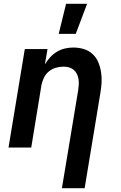

<svg xmlns="http://www.w3.org/2000/svg" viewBox="-20 -779 640 1014"><path d="M427 215H307L393 -303Q395 -318 396 -333Q397 -348 394.5 -362Q392 -376 386 -388.5Q380 -401 369.5 -410Q359 -419 345 -423Q331 -427 316 -427Q296 -427 276 -421.5Q256 -416 239 -402.5Q222 -389 212.5 -369.5Q203 -350 199 -330L145 0H25L111 -520H231L217 -439Q229 -459 245 -476.5Q261 -494 281 -506Q301 -518 323.5 -523Q346 -528 367 -528Q396 -528 422.5 -520Q449 -512 468.5 -494Q488 -476 498.5 -451.5Q509 -427 513.5 -399.5Q518 -372 516.5 -344Q515 -316 510 -287ZM290 -600 329 -759H440L380 -600Z"/></svg>

Font: Iosevka Extended Oblique
Style: Bold
Weight: 700
Width: 7
Italic angle: -9°
Monospace: yes
Designer: Belleve Invis
Foundry: Belleve Invis
Version: Version 32.5.0; ttfautohint (v1.8.4)